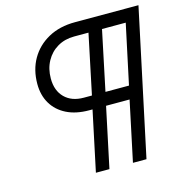

<svg xmlns="http://www.w3.org/2000/svg" viewBox="-104 -795 848 891"><g transform="rotate(-15 320.0 -350.0)"><path d="M248 0 309 -288H293Q230 -288 185 -310.5Q140 -333 116 -373.5Q92 -414 92 -468Q92 -536 122 -588Q152 -640 206.5 -670Q261 -700 335 -700H640L491 0H426L487 -288H374L313 0ZM501 -351 562 -637H448L388 -351ZM284 -351H323L383 -637H314Q269 -637 234 -616.5Q199 -596 179 -559.5Q159 -523 159 -476Q159 -418 192.5 -384.5Q226 -351 284 -351Z"/></g></svg>

Font: Red Hat Mono
Style: Italic
Weight: 400
Italic angle: -12°
Monospace: yes
Designer: Pentagram, MCKL
Foundry: MCKL
Version: Version 1.030